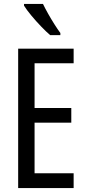

<svg xmlns="http://www.w3.org/2000/svg" viewBox="-20 -963 442 983"><path d="M357 0H73V-714H357V-639H157V-410H345V-335H157V-76H357ZM200 -943Q211 -920 226.5 -892.5Q242 -865 258.5 -839Q275 -813 289 -794V-783H237Q217 -800 190.5 -827.5Q164 -855 140 -884Q116 -913 103 -934V-943Z"/></svg>

Font: Noto Sans ExtraCondensed
Style: Regular
Weight: 400
Width: 2
Designer: Monotype Design Team
Foundry: Monotype Imaging Inc.
Version: Version 2.013; ttfautohint (v1.8.4.7-5d5b)